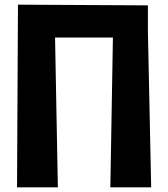

<svg xmlns="http://www.w3.org/2000/svg" viewBox="-20 -776 720 823"><path d="M614 -642 628 27H453L464 -615H216L228 27H53L57 -756L614 -753Z"/></svg>

Font: OpenDyslexic
Style: Bold
Weight: 800
Designer: Abbie Gonzalez
Version: Version 0.920;hotconv 1.0.109;makeotfexe 2.5.65596